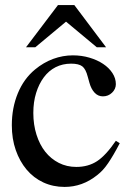

<svg xmlns="http://www.w3.org/2000/svg" viewBox="-20 -737 499 768"><path d="M459 -164.1Q445.3 -137.7 434.1 -118.7Q422.9 -99.6 412.6 -84.5Q402.3 -69.3 391.6 -57.6Q380.9 -45.9 368.2 -36.1Q309.6 10.7 238.3 10.7Q192.4 10.7 153.3 -7.3Q114.3 -25.4 86.4 -58.6Q58.6 -91.8 43 -136.7Q27.3 -181.6 27.3 -236.3Q27.3 -305.7 51.3 -363.8Q75.2 -421.9 120.1 -459Q154.3 -487.3 192.9 -501.5Q231.4 -515.6 271.5 -515.6Q306.6 -515.6 337.9 -506.3Q369.1 -497.1 392.6 -481.4Q416 -465.8 429.7 -444.8Q443.4 -423.8 443.4 -400.4Q443.4 -380.9 428.2 -366.2Q413.1 -351.6 391.6 -351.6Q372.1 -351.6 358.4 -366.2Q344.7 -380.9 337.9 -405.3L331.1 -429.7Q323.2 -460.9 309.1 -471.7Q294.9 -482.4 264.6 -482.4Q230.5 -482.4 202.6 -468.3Q174.8 -454.1 155.3 -427.7Q135.7 -401.4 124.5 -365.2Q113.3 -329.1 113.3 -285.2Q113.3 -238.3 126 -198.2Q138.7 -158.2 161.1 -129.9Q183.6 -101.6 215.3 -85.4Q247.1 -69.3 285.2 -69.3Q333 -69.3 368.2 -92.3Q403.3 -115.2 443.4 -173.8ZM277.3 -716.8 404.3 -547.9H367.2L244.1 -650.4L121.1 -547.9H84L211.9 -716.8Z"/></svg>

Font: Jomolhari
Style: Regular
Weight: 400
Designer: Christopher J. Fynn
Foundry: Christopher  J.  Fynn (Karma Drubgy¸ Tenzin).
Version: Version alpha 0.003c 2006